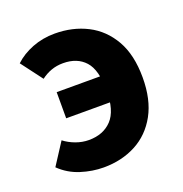

<svg xmlns="http://www.w3.org/2000/svg" viewBox="-100 -598 669 700"><g transform="rotate(-20 234.0 -248.0)"><path d="M187.1 12Q143.4 12 99 -2.1Q54.6 -16.2 20.9 -48.9L75.8 -133.7Q94.6 -119 119.6 -109.7Q144.7 -100.4 170.6 -100.4Q226.5 -100.4 259.4 -135.2Q292.3 -170.1 292.3 -247.8Q292.3 -328.5 261.7 -362.3Q231.2 -396.1 176.6 -396.1Q151.7 -396.1 130.7 -388.5Q109.7 -381 91 -366.8L28.6 -449.6Q56.8 -476.2 97.4 -492.1Q138.1 -508 184.9 -508Q254.2 -508 310.3 -479.5Q366.3 -450.9 399.2 -393.4Q432.1 -335.8 432.1 -247.8Q432.1 -162.7 400.2 -104.6Q368.3 -46.6 312.8 -17.3Q257.4 12 187.1 12ZM119.1 -203.3V-304.7H374.1V-203.3Z"/></g></svg>

Font: Source Sans 3
Style: Regular
Weight: 200
Designer: Paul D. Hunt
Foundry: Adobe
Version: Version 3.046;hotconv 1.0.118;makeotfexe 2.5.65603